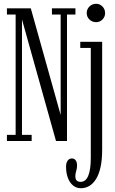

<svg xmlns="http://www.w3.org/2000/svg" viewBox="-20 -744 609 1013"><path d="M16.5 0V-32.5H62.5V-667.5H16.5V-700H142.5L302.5 -128.5H300V-667.5H254V-700H378V-667.5H333.5V0H275.5L93 -652H96V-32.5H147V0ZM407 249Q382.5 249 365 234.2Q347.5 219.5 338 194Q328.5 168.5 328.5 136Q328.5 115 337 103.5Q345.5 92 359 92Q372.5 92 379.5 102Q386.5 112 386.5 128.5Q386.5 139.5 384.5 148.5Q382.5 157.5 380 166.2Q377.5 175 377.5 186Q377.5 198 381.5 204.5Q385.5 211 392 213.2Q398.5 215.5 405 215.5Q432.5 215.5 445.8 183Q459 150.5 459 89V-491H403.5V-523.5H519V45.5Q519 101 510 140Q501 179 485.2 203Q469.5 227 449.5 238Q429.5 249 407 249ZM487 -627Q466.5 -627 452 -641Q437.5 -655 437.5 -675Q437.5 -695.5 452 -709.8Q466.5 -724 487 -724Q506.5 -724 520.5 -709.8Q534.5 -695.5 534.5 -675Q534.5 -655 520.5 -641Q506.5 -627 487 -627Z"/></svg>

Font: Imbue Thin 10pt Light
Style: Regular
Weight: 300
Version: Version 1.102